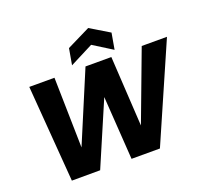

<svg xmlns="http://www.w3.org/2000/svg" viewBox="-154 -1128 1408 1314"><g transform="rotate(-20 550.5 -471.5)"><path d="M152.4 0.5 97.9 -701.9H281.3L294.3 -90.8H250.2L507.3 -701.9H695.5L731.7 -89.8L687.2 -90.3L916.8 -701.9H1100.7L793.9 0H587.2L553 -510.9H577.7L358.6 0ZM754 -858.8 733.3 -740.7 594.1 -827.8 423.5 -740.7 444.2 -858.8 614.4 -942.8Z"/></g></svg>

Font: Poppins Variable
Style: Italic
Weight: 100
Italic angle: -10°
Designer: Jonny Pinhorn
Foundry: Indian Type Foundry
Version: Version 6.000